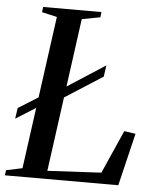

<svg xmlns="http://www.w3.org/2000/svg" viewBox="-65 -788 680 834"><g transform="rotate(5 275.0 -371.5)"><path d="M-12.5 0 -9.5 -22.5 61 -37.5 152.5 -705 86.5 -720 89.5 -743H343.5L341 -720L261 -705L169.5 -35.5L404 -48L487.5 -236.5L537 -229L482 0ZM10.5 -249 17.5 -296 144.5 -375.5 171.5 -376 385 -514 378 -464.5 168 -330 140.5 -330.5Z"/></g></svg>

Font: Merriweather 120pt
Style: Italic
Weight: 400
Italic angle: -7.8°
Version: Version 2.101